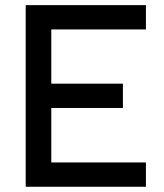

<svg xmlns="http://www.w3.org/2000/svg" viewBox="-20 -713 626 733"><path d="M78.1 0V-693.4H175.8V0ZM78.1 0V-92.8H537.1V0ZM78.1 -300.8V-393.6H449.2V-300.8ZM78.1 -600.6V-693.4H537.1V-600.6Z"/></svg>

Font: Cascadia Mono
Style: Regular
Weight: 400
Monospace: yes
Designer: Aaron Bell
Foundry: Saja Typeworks
Version: Version 2102.003